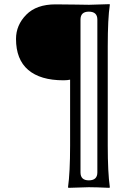

<svg xmlns="http://www.w3.org/2000/svg" viewBox="-20 -668 642 923"><path d="M367 -574V161Q367 199 407 199Q448 199 448 161V-574Q448 -612 407 -612Q367 -612 367 -574ZM408 -645 507 -648 508 -645Q498 -579 498 -445V32Q498 161 508 232L506 235Q441 232 407 232L309 235L307 232Q317 161 317 32V-285Q304 -282 285 -282Q174 -282 115.5 -332Q57 -382 57 -481Q57 -547 106 -597Q155 -647 247 -647Q290 -647 345 -646Q400 -645 408 -645Z"/></svg>

Font: Libertinus Sans
Style: Regular
Weight: 400
Designer: Philipp H. Poll
Foundry: Khaled Hosny
Version: Version 6.1